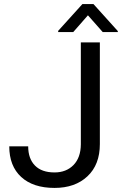

<svg xmlns="http://www.w3.org/2000/svg" viewBox="-20 -921 603 951"><path d="M380.4 -710.9V-206.1C380 -162.1 367.9 -127.9 344 -103.5C320.1 -79.1 288.7 -66.9 250 -66.9C207.7 -66.9 175.4 -78.3 153.1 -101.1C130.8 -123.9 119.6 -155.6 119.6 -196.3H25.9C25.9 -131.2 45.6 -80.6 85 -44.4C124.3 -8.3 179.4 9.8 250 9.8C318 9.8 372.5 -9.4 413.3 -47.9C454.2 -86.3 474.6 -139.5 474.6 -207.5V-710.9ZM563.5 -767.1 442.9 -900.9H388.2L268.1 -768.1V-762.2H342.8L415.5 -845.2L488.8 -762.2H563.5Z"/></svg>

Font: Roboto1
Style: rg
Weight: 400
Designer: Google
Version: Version 2.137; 2017